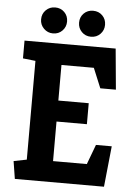

<svg xmlns="http://www.w3.org/2000/svg" viewBox="-58 -913 672 957"><g transform="rotate(5 277.5 -434.5)"><path d="M53 0 39 -88 104 -101V-595L41 -602V-691H497L516 -487H438L397 -586H235V-408H387V-303H235V-105H404L441 -204H520L499 0ZM369 -739Q341 -739 322.5 -758Q304 -777 304 -804Q304 -832 322.5 -850.5Q341 -869 369 -869Q397 -869 415.5 -850.5Q434 -832 434 -804Q434 -777 415.5 -758Q397 -739 369 -739ZM179 -739Q152 -739 133 -758Q114 -777 114 -804Q114 -832 133 -850.5Q152 -869 179 -869Q207 -869 225.5 -850.5Q244 -832 244 -804Q244 -777 225.5 -758Q207 -739 179 -739Z"/></g></svg>

Font: Kreon Light
Style: Regular
Weight: 300
Designer: Julia Petretta
Foundry: Julia Petretta and Eli Heuer
Version: Version 2.002